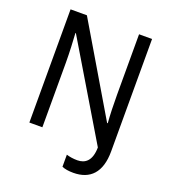

<svg xmlns="http://www.w3.org/2000/svg" viewBox="-160 -830 1009 1138"><g transform="rotate(20 345.0 -261.5)"><path d="M434 191C540 191 602 128 602 -5V-714H520V-334C520 -273 522 -203 526 -155H522L191 -714H88V0H170V-408C170 -470 166 -547 163 -592H166L520 0C519 86 479 113 431 113C405 113 381 109 362 103V179C380 187 404 191 434 191Z"/></g></svg>

Font: Noto Sans Georgian SemiCondensed
Style: Regular
Weight: 400
Width: 4
Designer: Monotype Design Team, Akaki Razmadze
Foundry: Google LLC
Version: Version 2.005